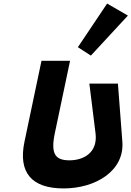

<svg xmlns="http://www.w3.org/2000/svg" viewBox="-20 -1055 735 1074"><path d="M415.6 -791 488.4 -744 695.4 -967.9 579.2 -1035.1ZM639.6 -587.5H479.8L514.4 -309.5C528 -200.5 446.9 -158.2 368.7 -158.2C290.5 -158.2 262 -192.2 286.6 -309.5L371.9 -715H212.1L117 -262.8C80.5 -89.4 157.2 -1 335.7 -1C514.2 -1 677 -98.6 664.4 -262.8Z"/></svg>

Font: Hussar
Style: BdOblTwo
Weight: 700
Foundry: Cannot Into Space Fonts
Version: Version 2.00